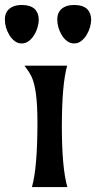

<svg xmlns="http://www.w3.org/2000/svg" viewBox="-54 -760 391 780"><path d="M218.8 -493.2Q197.3 -416.5 197.3 -246.8Q197.3 -77.1 219.7 0H75.7Q98.1 -77.1 98.1 -264.2Q98.1 -397.5 74.7 -447.3Q68.8 -460 61.5 -470.7L45.4 -493.2ZM-16.1 -617.7Q-34.2 -647.9 -34.2 -681.2Q-34.2 -721.2 2.9 -734.9Q15.6 -739.7 34.7 -739.7Q87.4 -739.7 99.6 -703.1Q103.5 -692.4 103.5 -679.4Q103.5 -666.5 98.6 -649.4Q93.8 -632.3 84.7 -617.7Q75.7 -603 63 -593.3Q50.3 -583.5 34.2 -583.5Q18.1 -583.5 5.4 -593.3Q-7.3 -603 -16.1 -617.7ZM196.8 -617.7Q178.7 -647.9 178.7 -681.2Q178.7 -721.2 215.3 -734.9Q228.5 -739.7 247.6 -739.7Q300.3 -739.7 312.5 -703.1Q316.4 -692.4 316.4 -679.4Q316.4 -666.5 311.5 -649.4Q306.6 -632.3 297.6 -617.7Q288.6 -603 275.9 -593.3Q263.2 -583.5 247.1 -583.5Q231 -583.5 218.3 -593.3Q205.6 -603 196.8 -617.7Z"/></svg>

Font: Amarante
Style: Regular
Weight: 400
Designer: Karolina Lach
Foundry: Sorkin Type Co.
Version: Version 1.001